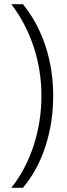

<svg xmlns="http://www.w3.org/2000/svg" viewBox="-20 -735 317 913"><path d="M233 -279Q233 -153 196 -39Q159 75 89 158H34Q104 69 140.5 -44.5Q177 -158 177 -279Q177 -401 140 -512.5Q103 -624 34 -715H89Q159 -629 196 -517Q233 -405 233 -279Z"/></svg>

Font: Noto Sans Thai Looped SemiCondensed Light
Style: Regular
Weight: 300
Width: 4
Designer: Sasikarn Vongin, Ben Mitchell
Foundry: The Fontpad Ltd
Version: Version 1.001; ttfautohint (v1.8.4.7-5d5b)